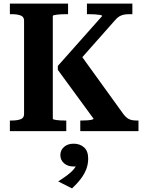

<svg xmlns="http://www.w3.org/2000/svg" viewBox="-20 -730 806 1069"><path d="M35 0V-59H46Q75 -59 94.5 -66Q114 -73 114 -95V-615Q114 -637 94.5 -644Q75 -651 46 -651H35V-710H359V-651H349Q337 -651 323 -650.5Q309 -650 298 -648.5Q287 -647 280.5 -645.5Q274 -644 274 -641V-69Q274 -66 280 -64.5Q286 -63 295.5 -61.5Q305 -60 317 -59.5Q329 -59 340 -59H349V0ZM427 0V-59H436Q451 -59 466 -60Q481 -61 491 -63.5Q501 -66 501 -69L302 -341V-363L549 -641Q548 -645 536.5 -647Q525 -649 508 -650Q491 -651 475 -651H464V-710H717V-651H699Q681 -651 668 -648Q655 -645 644 -638.5Q633 -632 621 -618L390 -357L420 -437L669 -92Q680 -79 689.5 -72Q699 -65 711.5 -62Q724 -59 741 -59H751V0ZM381 319 304 280Q331 263 354.5 245.5Q378 228 392.5 210Q407 192 408 174L423 191Q416 195 407.5 196Q399 197 390 197Q357 197 336.5 179Q316 161 316 134Q316 106 336.5 88Q357 70 390 70Q425 70 448 90.5Q471 111 471 153Q471 184 460.5 211.5Q450 239 430 265.5Q410 292 381 319Z"/></svg>

Font: Roboto Serif 28pt SemiBold
Style: Regular
Weight: 600
Designer: Greg Gazdowicz
Foundry: Commercial Type
Version: Version 1.008